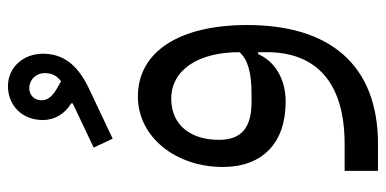

<svg xmlns="http://www.w3.org/2000/svg" viewBox="-270 -484 994 495"><g transform="rotate(-90 227.5 -237.0)"><path d="M117 -444 248 -506C308 -535 336 -572 336 -624C336 -675 300 -714 253 -714C201 -714 165 -676 165 -624C165 -594 181 -567 208 -551V-547L94 -493ZM216 -627C216 -646 229 -659 247 -659C269 -659 286 -642 286 -619C286 -601 280 -589 265 -577L251 -585C227 -598 216 -611 216 -627ZM34 240H103C308 240 410 115 410 -97C410 -274 340 -379 226 -379C120 -379 44 -280 44 -160C44 -58 106 2 212 2C270 2 316 -25 335 -69H340V-47C340 79 264 154 103 154H34ZM232 -86H212C145 -86 114 -112 114 -170C114 -243 152 -293 220 -293C294 -293 340 -224 340 -117C321 -96 289 -86 232 -86Z"/></g></svg>

Font: IBM Plex Arabic
Style: Regular
Weight: 400
Designer: Mike Abbink, Paul van der Laan, Pieter van Rosmalen, Wael Morcos, Khajak Apelian
Foundry: Bold Monday
Version: Version 1.0